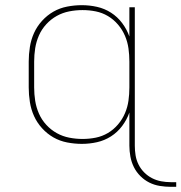

<svg xmlns="http://www.w3.org/2000/svg" viewBox="-20 -548 701 742"><path d="M661 174H640Q619 174 597.5 170.5Q576 167 557 157.5Q538 148 522.5 132.5Q507 117 497.5 98Q488 79 484 57.5Q480 36 480 15V-113Q470 -85 452 -61Q434 -37 409 -21Q384 -5 355 1.5Q326 8 296 8Q268 8 239.5 2.5Q211 -3 186.5 -17Q162 -31 142.5 -52.5Q123 -74 111.5 -99.5Q100 -125 95.5 -153.5Q91 -182 91 -210V-310Q91 -338 95.5 -366.5Q100 -395 111.5 -420.5Q123 -446 142.5 -467.5Q162 -489 186.5 -503Q211 -517 239.5 -522.5Q268 -528 296 -528Q326 -528 355 -521.5Q384 -515 409 -499Q434 -483 452 -459Q470 -435 480 -407V-520H501V15Q501 34 504 52.5Q507 71 515.5 88Q524 105 537.5 118.5Q551 132 567.5 140.5Q584 149 602.5 152.5Q621 156 640 156H661ZM299 -11Q325 -11 350 -16Q375 -21 397 -34Q419 -47 436 -67Q453 -87 463 -110.5Q473 -134 476.5 -159Q480 -184 480 -210V-310Q480 -336 476.5 -361Q473 -386 463 -409.5Q453 -433 436 -453Q419 -473 397 -486Q375 -499 350 -504Q325 -509 299 -509Q273 -509 247.5 -504Q222 -499 199.5 -486.5Q177 -474 159 -454.5Q141 -435 130.5 -411Q120 -387 116 -361.5Q112 -336 112 -310V-210Q112 -184 116 -158.5Q120 -133 130.5 -109Q141 -85 159 -65.5Q177 -46 199.5 -33.5Q222 -21 247.5 -16Q273 -11 299 -11Z"/></svg>

Font: Iosevka SS04 Thin Extended
Style: Regular
Weight: 100
Width: 7
Monospace: yes
Designer: Belleve Invis
Foundry: Belleve Invis
Version: Version 19.0.0; ttfautohint (v1.8.4)